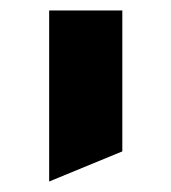

<svg xmlns="http://www.w3.org/2000/svg" viewBox="-20 -620 324 364"><path d="M211.9 -333 73.2 -275.9V-600.1H211.9Z"/></svg>

Font: Miedinger*
Style: Bold
Weight: 700
Version: Version 001.000